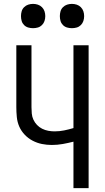

<svg xmlns="http://www.w3.org/2000/svg" viewBox="-20 -968 540 988"><path d="M358 0V-239Q331 -232 303 -227Q275 -222 247 -222Q221 -222 196 -227Q171 -232 148 -244Q125 -256 107 -275Q89 -294 79 -317Q69 -340 66.5 -366Q64 -392 64 -417V-735H142V-417Q142 -401 143.5 -384Q145 -367 152 -352Q159 -337 170.5 -325Q182 -313 197 -305.5Q212 -298 228.5 -295Q245 -292 261 -292Q286 -292 310.5 -297Q335 -302 358 -309V-735H436V0ZM350 -823Q337 -823 325 -826.5Q313 -830 304 -839Q295 -848 291.5 -860Q288 -872 288 -885Q288 -898 291.5 -910Q295 -922 304 -931Q313 -940 325 -944Q337 -948 350 -948Q363 -948 375 -944Q387 -940 396 -931Q405 -922 409 -910Q413 -898 413 -885Q413 -872 409 -860Q405 -848 396 -839Q387 -830 375 -826.5Q363 -823 350 -823ZM150 -823Q137 -823 125 -826.5Q113 -830 104 -839Q95 -848 91.5 -860Q88 -872 88 -885Q88 -898 91.5 -910Q95 -922 104 -931Q113 -940 125 -944Q137 -948 150 -948Q163 -948 175 -944Q187 -940 196 -931Q205 -922 209 -910Q213 -898 213 -885Q213 -872 209 -860Q205 -848 196 -839Q187 -830 175 -826.5Q163 -823 150 -823Z"/></svg>

Font: Zed Mono
Style: Regular
Weight: 400
Monospace: yes
Designer: Belleve Invis
Foundry: Belleve Invis
Version: Version 1.0.0; ttfautohint (v1.8.4)